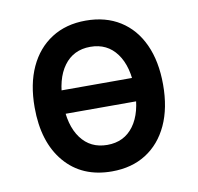

<svg xmlns="http://www.w3.org/2000/svg" viewBox="-65 -591 692 671"><g transform="rotate(-10 280.5 -255.5)"><path d="M110 -214.5V-297.5H450.5V-214.5ZM280.5 12Q174.5 12 113.5 -59.8Q52.5 -131.5 52.5 -255Q52.5 -337.5 80.2 -397.5Q108 -457.5 159.2 -490.2Q210.5 -523 280.5 -523Q351 -523 402.2 -490.8Q453.5 -458.5 481 -398.5Q508.5 -338.5 508.5 -256Q508.5 -173 480.8 -113Q453 -53 402 -20.5Q351 12 280.5 12ZM280.5 -82Q340.5 -82 374.2 -128Q408 -174 408 -256Q408 -338 374.2 -384Q340.5 -430 280.5 -430Q220.5 -430 186.8 -384Q153 -338 153 -255Q153 -173.5 186.8 -127.8Q220.5 -82 280.5 -82Z"/></g></svg>

Font: Overpass Medium
Style: Regular
Weight: 500
Designer: Delve Withrington, Dave Bailey, Thomas Jockin
Foundry: Delve Fonts LLC
Version: Version 4.000